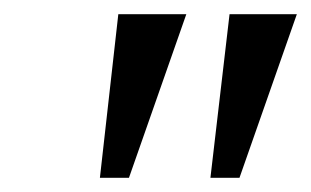

<svg xmlns="http://www.w3.org/2000/svg" viewBox="-20 -734 439 271"><path d="M121 -483H162L243 -714H147ZM277 -483H318L399 -714H304Z"/></svg>

Font: Noto Serif ExtraCondensed
Style: Italic
Weight: 400
Width: 2
Italic angle: -12°
Designer: Monotype Design Team
Foundry: Monotype Imaging Inc.
Version: Version 2.014